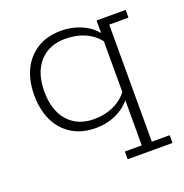

<svg xmlns="http://www.w3.org/2000/svg" viewBox="-108 -501 735 769"><g transform="rotate(-20 259.0 -116.5)"><path d="M308 171V138H380V-62L391 -69Q367 -32 324.5 -11Q282 10 232 10Q172 10 129.5 -17Q87 -44 65.5 -90.5Q44 -137 44 -198Q44 -258 65.5 -304Q87 -350 129.5 -377Q172 -404 232 -404Q282 -404 324.5 -384Q367 -364 391 -326L381 -332V-394H505V-361H423V138H499V171ZM237 -26Q285 -26 323 -44Q361 -62 384 -95L380 -72V-322L384 -300Q361 -333 323 -350.5Q285 -368 237 -368Q168 -368 127.5 -323Q87 -278 87 -198Q87 -117 127.5 -71.5Q168 -26 237 -26Z"/></g></svg>

Font: Rokkitt ExtraLight
Style: Regular
Weight: 250
Version: Version 3.103